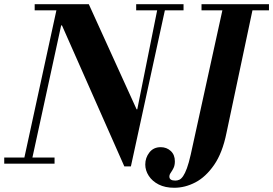

<svg xmlns="http://www.w3.org/2000/svg" viewBox="-32 -774 1292 908"><path d="M556 13 261 -654H257L271 -754H388L614 -257H618L576 13ZM-12 0V-29H226V0ZM77 0 241 -754H279L115 0ZM132 -725V-754H388V-725ZM563 13 717 -754H754L587 13ZM612 -725V-754H836V-725ZM792 114Q749 114 718.5 98.5Q688 83 671.5 57.5Q655 32 655 4Q655 -28 674.5 -53Q694 -78 728 -78Q756 -78 775.5 -60Q795 -42 795 -11Q795 8 788.5 21Q782 34 775.5 43Q769 52 769 61Q769 80 797 80Q807 80 816 76Q825 72 834 59Q843 46 852 21.5Q861 -3 870 -43L1026 -754H1168L1039 -145Q1020 -51 980.5 6Q941 63 892 88.5Q843 114 792 114ZM921 -725V-754H1240V-725Z"/></svg>

Font: Libre Bodoni SemiBold
Style: Italic
Weight: 600
Italic angle: -13°
Version: Version 2.003